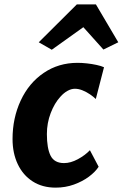

<svg xmlns="http://www.w3.org/2000/svg" viewBox="-20 -852 562 880"><path d="M235 8Q174 8 129.6 -20.6Q85.2 -49.2 61.4 -99.6Q37.5 -149.9 37.5 -214.9Q37.5 -311 75 -391.4Q112.3 -471.5 180.2 -517.7Q248.1 -564 335.5 -564Q355.2 -564 378.3 -561.5Q401.4 -559 422.4 -554.4Q443.5 -549.9 456.7 -543.8L419.1 -398.3Q408.8 -408.3 392.9 -419.3Q377 -430.2 358.7 -437.7Q340.4 -445.2 323.4 -445.2Q306.6 -445.2 289.1 -435.4Q271.6 -425.6 256.4 -408.2Q229.8 -379.2 212.3 -333.6Q194.9 -288 194.9 -237.7Q194.9 -171.9 212 -138.2Q229.2 -104.5 273.6 -104.5Q303.7 -104.5 336.6 -122.2Q369.4 -139.8 392.1 -163.5L432.1 -87.7Q416.7 -64 387.3 -42.1Q357.9 -20.3 318.7 -6.1Q279.6 8 235 8ZM362 -727.4 217.3 -624 157.6 -658.2 332 -831.7H419.7L522.1 -658.2L454 -624.9Z"/></svg>

Font: Merriweather Sans Variable Regular
Style: Italic
Weight: 300
Italic angle: -8°
Designer: Eben Sorkin
Foundry: Eben Sorkin
Version: Version 2.001